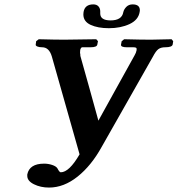

<svg xmlns="http://www.w3.org/2000/svg" viewBox="-20 -824 801 866"><path d="M253.9 -46.9Q292 -46.9 338.9 -127.9Q297.9 -274.9 213.9 -568.8Q201.7 -610.8 169.9 -610.8Q155.8 -610.8 147.9 -614.5Q140.1 -618.2 141.1 -623L143.1 -638.2L154.8 -647Q230 -645 270 -645L414.1 -647L421.9 -638.2L418.9 -623Q417 -610.8 388.2 -610.8H351.1Q345.2 -610.8 341.8 -599.1Q339.8 -585.9 342.8 -574.2H341.8Q357.9 -517.1 383.1 -427Q408.2 -336.9 423.8 -279.8Q450.7 -328.6 505.4 -427.2Q560.1 -525.9 586.9 -574.2Q593.8 -585.4 596.2 -598.1Q597.2 -606 594 -608.4Q590.8 -610.8 581.1 -610.8H551.8Q523.9 -610.8 525.9 -623L528.8 -638.2L540 -647Q618.2 -645 660.2 -645L753.9 -647L761.2 -638.2L758.8 -623Q755.9 -610.8 725.1 -610.8Q706.1 -610.8 694.6 -602.5Q683.1 -594.2 669.9 -568.8L439 -162.1Q392.1 -77.1 330.1 -27.6Q268.1 22 201.2 22Q163.1 22 133.1 7.1Q103 -7.8 103 -30.8V-37.1Q112.8 -85.9 179.2 -85.9Q197.3 -85.9 215.1 -80.1Q232.9 -74.2 238.8 -64.9Q248 -46.9 253.9 -46.9ZM609.9 -770Q604 -733.9 564 -715.3Q523.9 -696.8 471.2 -696.8Q421.4 -696.8 388.7 -711.9Q356 -727.1 356 -758.8Q356 -760.7 356.4 -764.4Q356.9 -768.1 356.9 -770Q362.8 -804.2 400.9 -804.2Q416 -804.2 424.1 -795.2Q432.1 -786.1 432.1 -772.9V-769V-763.2Q432.1 -732.4 478 -731.9Q529.8 -731.9 536.1 -769Q539.1 -782.2 550 -793.2Q561 -804.2 578.1 -804.2Q611.3 -804.2 610.8 -776.9Q610.8 -772.9 609.9 -770Z"/></svg>

Font: Linux Libertine
Style: Semibold Italic
Weight: 600
Italic angle: -11.5°
Designer: Philipp H. Poll
Foundry: Philipp H. Poll
Version: Version 5.1.2 ; ttfautohint (v0.9)